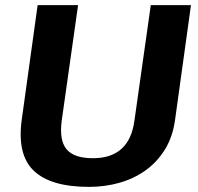

<svg xmlns="http://www.w3.org/2000/svg" viewBox="-20 -720 774 750"><path d="M328 10Q178 10 112 -53Q46 -116 65 -253L127 -700H285L221 -248Q211 -172 240 -137Q269 -102 343 -102Q485 -102 505 -248L569 -700H726L664 -253Q655 -186 624.5 -136.5Q594 -87 548.5 -54.5Q503 -22 446.5 -6Q390 10 328 10Z"/></svg>

Font: Pathway Extreme 8pt Thin 12pt
Style: Bold Italic
Weight: 700
Italic angle: -8°
Version: Version 1.001;gftools[0.9.26]